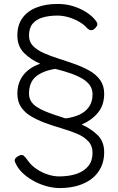

<svg xmlns="http://www.w3.org/2000/svg" viewBox="-20 -727 600 973"><path d="M283 226Q253 226 221.5 218Q190 210 160 195Q130 180 105.5 159.5Q81 139 66 114Q56 97 54.5 87Q53 77 69 66Q89 53 99.5 61.5Q110 70 122 88Q139 112 166 130Q193 148 223 157.5Q253 167 279 167Q330 167 368 154Q406 141 427.5 114.5Q449 88 449 48Q449 12 427 -11.5Q405 -35 368.5 -50Q332 -65 289.5 -77.5Q247 -90 206 -105Q169 -119 137.5 -137.5Q106 -156 87 -184Q68 -212 68 -253Q68 -291 82.5 -321Q97 -351 123.5 -372Q150 -393 184 -404Q137 -424 102.5 -458Q68 -492 68 -547Q68 -600 93.5 -635.5Q119 -671 165 -689Q211 -707 272 -707Q316 -707 353 -695Q390 -683 417.5 -665Q445 -647 460 -629Q473 -614 473.5 -605.5Q474 -597 463 -585Q453 -574 442 -574Q431 -574 420 -586Q404 -604 379 -618Q354 -632 326 -640Q298 -648 271 -648Q229 -648 196.5 -638.5Q164 -629 145.5 -607Q127 -585 127 -546Q127 -515 147.5 -494Q168 -473 202 -458Q236 -443 277 -430Q318 -417 358.5 -402.5Q399 -388 433 -369Q467 -350 487.5 -321.5Q508 -293 508 -252Q508 -194 476 -155.5Q444 -117 394 -96Q441 -75 474.5 -42.5Q508 -10 508 45Q508 87 492 120.5Q476 154 446.5 177.5Q417 201 375.5 213.5Q334 226 283 226ZM312 -127Q352 -132 382.5 -146Q413 -160 431 -185.5Q449 -211 449 -249Q449 -274 436.5 -293Q424 -312 399.5 -327Q375 -342 340 -354.5Q305 -367 260 -378Q197 -368 162 -339Q127 -310 127 -252Q127 -231 137 -214.5Q147 -198 165 -186Q183 -174 206.5 -164Q230 -154 257 -145Q284 -136 312 -127Z"/></svg>

Font: Fredoka Light
Style: Regular
Weight: 300
Designer: Ben Nathan
Foundry: Milena B. Brandão, Ben Nathan
Version: Version 2.001